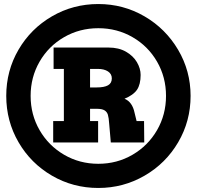

<svg xmlns="http://www.w3.org/2000/svg" viewBox="-20 -862 1040 953"><path d="M926 -386Q926 -261 864.5 -156Q803 -51 697.5 10Q592 71 468 71Q343 71 238 10Q133 -51 72 -156Q11 -261 11 -386Q11 -511 72 -615.5Q133 -720 238 -781Q343 -842 468 -842Q592 -842 697 -781Q802 -720 864 -615Q926 -510 926 -386ZM804 -386Q804 -479 759.5 -556Q715 -633 638 -677.5Q561 -722 468 -722Q375 -722 298 -677.5Q221 -633 176.5 -556Q132 -479 132 -386Q132 -293 176.5 -216Q221 -139 298 -94Q375 -49 468 -49Q561 -49 638 -94Q715 -139 759.5 -216Q804 -293 804 -386ZM695 -261 696 -155H530L522 -247Q520 -278 515.5 -292.5Q511 -307 498.5 -314.5Q486 -322 460 -322H427V-261H467V-155H244V-261H297V-520H246V-626H519Q569 -626 605 -605.5Q641 -585 659.5 -553.5Q678 -522 678 -490Q678 -443 660 -416.5Q642 -390 598 -372Q637 -356 648 -302L658 -261ZM460 -428Q497 -428 516 -438.5Q535 -449 535 -473Q535 -495 516 -507.5Q497 -520 465 -520H427V-428Z"/></svg>

Font: Arvo
Style: Bold
Weight: 700
Designer: Anton Koovit (Cyrillic Expansion: Cyreal)
Foundry: Anton Koovit, Yassin Baggar
Version: Version 3.000